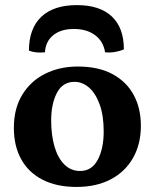

<svg xmlns="http://www.w3.org/2000/svg" viewBox="-20 -730 612 759"><path d="M282.7 9Q203.7 9 148 -19.7Q92.3 -48.4 63.6 -100.9Q34.8 -153.3 34.8 -224.3Q34.8 -301.2 68 -355.4Q101.1 -409.7 158.4 -438.4Q215.7 -467 287.4 -467Q369.4 -467 424.8 -437Q480.3 -407 508.6 -354.5Q536.9 -302.1 536.9 -233.2Q536.9 -160 505.8 -105.4Q474.7 -50.9 417.7 -21Q360.6 9 282.7 9ZM296.5 -54.1Q342.9 -54.1 366.4 -98.4Q389.9 -142.7 389.9 -210.2Q389.9 -273.8 373.8 -317.7Q357.6 -361.6 331.6 -384.1Q305.5 -406.5 274.8 -406.5Q227.8 -406.5 205 -362.9Q182.3 -319.3 182.3 -254.2Q182.3 -195.5 195.6 -150.1Q209 -104.7 234.8 -79.4Q260.6 -54.1 296.5 -54.1ZM94.4 -529.9Q94.4 -617.1 143.1 -663.5Q191.8 -709.8 283.8 -709.8Q374.3 -709.8 422 -665Q469.7 -620.1 469.7 -534.9Q453.9 -527.8 434.3 -524.5Q414.7 -521.3 395.3 -523.3Q388.8 -566.5 355.9 -591Q323.1 -615.5 271.8 -615.5Q220.9 -615.5 190.6 -591Q160.2 -566.5 157.7 -523.3Q139.9 -521.3 123.3 -523Q106.7 -524.8 94.4 -529.9Z"/></svg>

Font: Vollkorn
Style: Regular
Weight: 400
Designer: Friedrich Althausen
Foundry: Friedrich Althausen
Version: Version 5.001